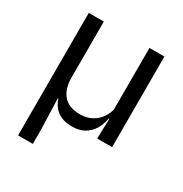

<svg xmlns="http://www.w3.org/2000/svg" viewBox="-156 -606 852 896"><g transform="rotate(30 270.0 -158.0)"><path d="M473.5 -488V0H393L396.5 -117L393 -122V-488ZM147 -188Q147 -157.5 154.2 -133.2Q161.5 -109 176 -92Q190.5 -75 213 -66.2Q235.5 -57.5 266.5 -57.5Q302 -57.5 329 -72Q356 -86.5 373 -111.5Q390 -136.5 396 -167.5L410.5 -107.5H393Q387 -72.5 370.5 -46Q354 -19.5 327.2 -4.5Q300.5 10.5 262 10.5Q228.5 10.5 204.8 0.2Q181 -10 166 -28Q151 -46 143 -70.5H140L145.5 92.5V172H66V-488H147Z"/></g></svg>

Font: Anek Telugu
Style: Regular
Weight: 400
Designer: Omkar Bhoir (Telugu), Yesha Goshar (Latin)
Foundry: Ek Type
Version: Version 1.003